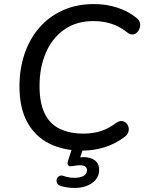

<svg xmlns="http://www.w3.org/2000/svg" viewBox="-20 -734 715 947"><path d="M385 9Q294 9 224 -25.5Q154 -60 115 -130.5Q76 -201 76 -308Q76 -394 101 -468Q126 -542 173.5 -597Q221 -652 289.5 -683Q358 -714 444 -714Q505 -714 559.5 -696Q614 -678 654 -645Q667 -635 670 -621.5Q673 -608 669 -595.5Q665 -583 656 -574Q647 -565 634.5 -564Q622 -563 609 -573Q570 -604 529 -617Q488 -630 440 -630Q357 -630 297.5 -588.5Q238 -547 206.5 -474.5Q175 -402 175 -310Q175 -226 200.5 -174Q226 -122 275 -98.5Q324 -75 393 -75Q437 -75 476 -87Q515 -99 553 -128Q568 -138 580.5 -137Q593 -136 602 -127.5Q611 -119 614 -106.5Q617 -94 612.5 -81.5Q608 -69 595 -59Q549 -24 495 -7.5Q441 9 385 9ZM348 193Q330 193 312.5 190.5Q295 188 279 183Q266 179 261.5 169Q257 159 260 149.5Q263 140 272 134.5Q281 129 294 134Q305 138 319 140.5Q333 143 348 143Q376 143 392.5 133.5Q409 124 409 105Q409 94 400.5 87.5Q392 81 374 81Q367 81 358 82Q349 83 340 85Q333 86 327 86Q321 86 318 83Q314 79 313.5 74Q313 69 315 61L341 -20H396L371 56L346 48Q358 45 370 43Q382 41 392 41Q427 41 448 57Q469 73 469 104Q469 144 434.5 168.5Q400 193 348 193Z"/></svg>

Font: Nunito ExtraLight Medium
Style: Italic
Weight: 500
Italic angle: -9°
Version: Version 3.602